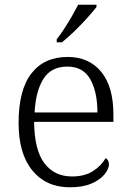

<svg xmlns="http://www.w3.org/2000/svg" viewBox="-20 -786 554 816"><path d="M277 10Q176 10 117.5 -61.5Q59 -133 59 -263Q59 -404 113.5 -474Q168 -544 268 -544Q358 -544 410 -481Q462 -418 462 -299V-268H125Q126 -149 168.5 -92.5Q211 -36 286 -36Q340 -36 375.5 -59Q411 -82 429 -114Q435 -111 439 -104Q443 -97 443 -87Q443 -69 425 -46Q407 -23 370 -6.5Q333 10 277 10ZM394 -308Q394 -396 363.5 -449.5Q333 -503 266 -503Q198 -503 165 -451.5Q132 -400 127 -308ZM221 -619Q236 -638 253 -664Q270 -690 285.5 -717Q301 -744 312 -766H390V-756Q377 -739 351 -710Q325 -681 295.5 -652.5Q266 -624 243 -606H221Z"/></svg>

Font: Noto Serif Tamil Light
Style: Regular
Weight: 300
Designer: Indian Type Foundry, Tom Grace, and the Monotype Design Team
Foundry: Monotype Imaging Inc.
Version: Version 2.004; ttfautohint (v1.8.4.7-5d5b)